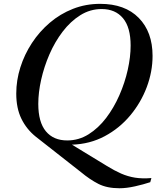

<svg xmlns="http://www.w3.org/2000/svg" viewBox="-20 -746 816 998"><path d="M400.5 148.5 166 -35.5Q118 -74 91.2 -128.8Q64.5 -183.5 64.5 -259.5Q64.5 -328.5 85.8 -395.8Q107 -463 146 -522.5Q185 -582 239 -628Q293 -674 359.2 -700Q425.5 -726 500.5 -726Q629.5 -726 701.2 -653Q773 -580 773 -455.5Q773 -373.5 742.8 -293Q712.5 -212.5 656.8 -145.8Q601 -79 524.2 -38Q447.5 3 354 6L534.5 116Q574 140.5 609.2 156Q644.5 171.5 682.2 177.5Q720 183.5 767 179.5L761 201Q726.5 212.5 682 222.5Q637.5 232.5 601 232.5Q536 232.5 491.8 210Q447.5 187.5 400.5 148.5ZM179 -206Q179 -111 218.5 -63.5Q258 -16 329.5 -16Q389.5 -16 440.5 -48Q491.5 -80 531.8 -133Q572 -186 600.5 -251Q629 -316 644 -383Q659 -450 659 -509Q659 -604 619.2 -651.5Q579.5 -699 508.5 -699Q448.5 -699 397.5 -667Q346.5 -635 306 -582Q265.5 -529 237.2 -464Q209 -399 194 -332Q179 -265 179 -206Z"/></svg>

Font: Newsreader Display Medium
Style: Italic
Weight: 500
Italic angle: -17°
Designer: Hugues Gentile
Foundry: Production Type
Version: Version 1.001